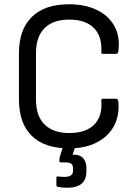

<svg xmlns="http://www.w3.org/2000/svg" viewBox="-20 -686 641 902"><path d="M304 11Q189 11 129 -48Q69 -107 69 -219V-436Q69 -547 129.5 -606.5Q190 -666 305 -666Q379 -666 434.5 -639.5Q490 -613 517.5 -563.5Q545 -514 536 -445Q535 -441 533 -437Q531 -433 526 -433H464Q454 -433 456 -443Q460 -516 420.5 -555Q381 -594 306 -594Q230 -594 189.5 -554Q149 -514 149 -436V-219Q149 -141 189.5 -101Q230 -61 306 -61Q383 -61 422.5 -100.5Q462 -140 456 -212Q454 -222 464 -222H525Q535 -222 536 -209Q542 -142 514.5 -92.5Q487 -43 433 -16Q379 11 304 11ZM296 196Q285 196 274 195Q263 194 253 192Q245 191 245 184V149Q245 142 252 143Q259 144 267.5 144.5Q276 145 283 145Q323 145 323 117V105Q323 89 314.5 83Q306 77 287 77H265Q259 77 259 70Q259 65 259.5 60Q260 55 261 51L283 -21Q285 -27 291 -27H335Q343 -27 340 -17L321 41H331Q357 41 371.5 58Q386 75 386 104V119Q386 196 296 196Z"/></svg>

Font: Sofia Sans Semi Condensed
Style: Regular
Weight: 400
Designer: Botio Nikoltchev, Ani Petrova
Foundry: lettersoup
Version: Version 4.100; ttfautohint (v1.8.4.7-5d5b)